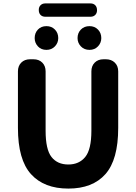

<svg xmlns="http://www.w3.org/2000/svg" viewBox="-20 -1090 795 1124"><path d="M380 14Q238 14 161.5 -70.5Q85 -155 85 -341V-672Q85 -704 104.5 -723.5Q124 -743 156 -743H176Q208 -743 227.5 -723.5Q247 -704 247 -672V-325Q247 -215 281.5 -171Q316 -127 380 -127Q443 -127 479 -171Q515 -215 515 -325V-672Q515 -704 534.5 -723.5Q554 -743 586 -743H600Q632 -743 652 -723.5Q672 -704 672 -672V-341Q672 -155 597 -70.5Q522 14 380 14ZM252 -798Q221 -798 202 -818.5Q183 -839 183 -867Q183 -897 202 -917Q221 -937 252 -937Q282 -937 301.5 -917Q321 -897 321 -867Q321 -839 301.5 -818.5Q282 -798 252 -798ZM245 -992Q228 -992 217.5 -1002.5Q207 -1013 207 -1032Q207 -1049 217.5 -1059.5Q228 -1070 245 -1070H510Q527 -1070 537.5 -1059.5Q548 -1049 548 -1030Q548 -1013 537.5 -1002.5Q527 -992 510 -992ZM504 -798Q473 -798 453.5 -818.5Q434 -839 434 -867Q434 -897 453.5 -917Q473 -937 504 -937Q534 -937 553.5 -917Q573 -897 573 -867Q573 -839 553.5 -818.5Q534 -798 504 -798Z"/></svg>

Font: Chiron GoRound TC EB
Style: Regular
Weight: 700
Designer: Ryoko NISHIZUKA 西塚涼子 (kana, bopomofo & ideographs); Paul D. Hunt (Latin, Greek & Cyrillic); Sandoll Communications 산돌커뮤니
Foundry: Adobe
Version: Version 1.000;hotconv 1.1.1;makeotfexe 2.6.0